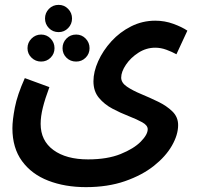

<svg xmlns="http://www.w3.org/2000/svg" viewBox="-20 -538 809 789"><path d="M221 -406Q197 -406 181 -422.5Q165 -439 165 -462Q165 -485 181 -501.5Q197 -518 221 -518Q244 -518 260 -501.5Q276 -485 276 -462Q276 -439 260 -422.5Q244 -406 221 -406ZM31 -11Q31 -44 41 -96Q51 -148 82 -217L183 -180Q165 -132 156 -95.5Q147 -59 147 -29Q147 40 199.5 78.5Q252 117 342 117Q421 117 475.5 95Q530 73 558.5 44Q587 15 587 -7Q587 -23 564.5 -35.5Q542 -48 508.5 -61Q475 -74 442 -91.5Q409 -109 386.5 -136Q364 -163 364 -204Q364 -243 383.5 -286.5Q403 -330 437.5 -368Q472 -406 518.5 -429.5Q565 -453 618 -453Q657 -453 692.5 -440Q728 -427 750 -412L705 -315Q687 -325 664 -333.5Q641 -342 618 -342Q581 -342 549 -321.5Q517 -301 497.5 -272Q478 -243 478 -219Q478 -198 501.5 -182Q525 -166 560 -151.5Q595 -137 630 -120Q665 -103 688.5 -80Q712 -57 712 -24Q712 16 686.5 60.5Q661 105 612.5 143.5Q564 182 493.5 206.5Q423 231 333 231Q247 231 178.5 204.5Q110 178 70.5 124Q31 70 31 -11ZM149 -285Q126 -285 109.5 -301Q93 -317 93 -340Q93 -363 109.5 -379.5Q126 -396 149 -396Q172 -396 188 -379.5Q204 -363 204 -340Q204 -317 188 -301Q172 -285 149 -285ZM293 -285Q269 -285 253 -301Q237 -317 237 -340Q237 -363 253 -379.5Q269 -396 293 -396Q316 -396 332 -379.5Q348 -363 348 -340Q348 -317 332 -301Q316 -285 293 -285Z"/></svg>

Font: Noto Sans Arabic UI SmCn SmBd
Style: Regular
Weight: 600
Width: 4
Designer: Monotype Design Team, Nadine Chahine and Nizar Qandah
Foundry: Monotype Imaging Inc.
Version: Version 2.010; ttfautohint (v1.8.4.7-5d5b)